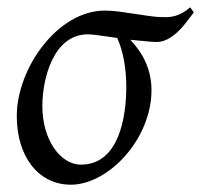

<svg xmlns="http://www.w3.org/2000/svg" viewBox="-20 -486 551 526"><path d="M287 -406 288 -405C286 -406 286 -406 287 -406ZM202 -35C144 -35 96 -105 96 -195C96 -270 126 -392 221 -392C227 -392 237 -391 252 -389L301 -382C317 -348 326 -299 326 -248C326 -166 306 -35 202 -35ZM429 -439C416 -439 403 -440 390 -442L308 -454C294 -456 280 -457 267 -457C138 -457 26 -299 26 -168C26 -56 86 20 174 20C277 20 395 -105 395 -239C395 -294 373 -339 337 -377C381 -373 395 -371 410 -371C441 -371 470 -399 488 -422L511 -452L501 -466C473 -441 447 -439 434 -439Z"/></svg>

Font: Temporarium
Style: Italic
Weight: 400
Italic angle: -7°
Version: Version 1.1